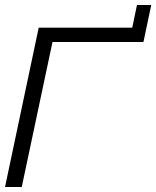

<svg xmlns="http://www.w3.org/2000/svg" viewBox="-44 -748 625 768"><path d="M503.9 -728H561L529.8 -580.1H166L43 0H-23.9L110.8 -637.2H484.9Z"/></svg>

Font: Anonymous Pro
Style: Italic
Weight: 400
Italic angle: -12°
Monospace: yes
Designer: Mark Simonson
Version: Version 1.003